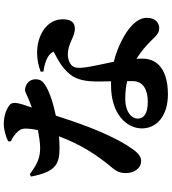

<svg xmlns="http://www.w3.org/2000/svg" viewBox="35 -898 929 1040"><g transform="rotate(-90 500.0 -377.5)"><path d="M581 -154V-123C581 -66 532 -42 470 -42C402 -42 378 -65 378 -97C378 -127 410 -164 487 -164C522 -164 553 -160 581 -154ZM633 -607C675 -602 708 -589 727 -572C733 -566 738 -559 741 -552C711 -535 658 -514 616 -461C588 -425 579 -377 579 -311L580 -241H557C404 -241 325 -157 325 -74C325 8 395 67 509 67C630 67 703 20 703 -72L702 -103C728 -87 750 -70 768 -54C816 -13 831 20 867 20C894 20 924 2 924 -47C924 -102 868 -150 797 -185C767 -200 731 -215 686 -226C676 -275 666 -319 661 -347C654 -387 648 -423 659 -444C670 -465 699 -475 725 -475C787 -475 818 -437 866 -437C904 -437 916 -465 916 -503C916 -567 868 -615 796 -634C755 -645 693 -646 632 -622ZM255 -784C263 -780 280 -772 297 -757C314 -742 324 -727 324 -706C324 -685 321 -662 316 -637C284 -631 247 -625 217 -625C155 -625 119 -651 77 -681L64 -675C89 -544 129 -520 217 -520C237 -520 259 -521 282 -523C238 -404 178 -313 111 -234C90 -209 83 -189 83 -160C83 -118 107 -78 149 -78C182 -78 205 -110 236 -159C308 -277 362 -440 394 -540C462 -554 526 -575 562 -599C582 -613 591 -625 591 -650C591 -690 556 -707 532 -707C520 -707 498 -691 438 -670C462 -738 473 -774 452 -790C430 -808 394 -822 348 -822C316 -822 275 -809 255 -798Z"/></g></svg>

Font: Source Han Serif KR Heavy
Style: Regular
Weight: 900
Designer: Ryoko NISHIZUKA 西塚涼子 (kana & ideographs); Frank Grießhammer (Latin, Greek & Cyrillic); Wenlong ZHANG 张文龙 (bopomofo); San
Foundry: Adobe
Version: Version 2.001;hotconv 1.1.0;makeotfexe 2.6.0